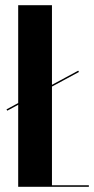

<svg xmlns="http://www.w3.org/2000/svg" viewBox="-20 -719 362 739"><path d="M50 -699V0H322V-6H180V-699ZM8 -293 284 -442 281 -447 5 -298Z"/></svg>

Font: Moniqa Black
Style: Regular
Weight: 900
Designer: Rajesh Rajput
Foundry: Rajesh Rajput
Version: Version 1.000